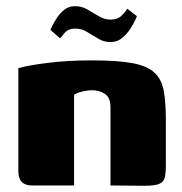

<svg xmlns="http://www.w3.org/2000/svg" viewBox="-20 -596 585 617"><path d="M83 0Q39 0 39 -45V-377Q70 -386 134 -394Q198 -402 275 -402Q358 -402 406 -393Q454 -384 477 -362Q500 -340 506.5 -303Q513 -266 513 -209V-66Q513 -40 509.5 -25.5Q506 -11 491.5 -5Q477 1 445 1L335 0V-252Q335 -282 317.5 -294Q300 -306 275 -306Q266 -306 255 -304Q244 -302 234 -299Q224 -296 218 -291V0ZM337 -461Q316 -460 297 -471Q278 -482 259.5 -493.5Q241 -505 220 -504Q200 -504 188.5 -491Q177 -478 173 -473L142 -500Q142 -501 147.5 -512Q153 -523 162.5 -538Q172 -553 186.5 -564.5Q201 -576 220 -576Q241 -577 260 -566Q279 -555 297.5 -544Q316 -533 335 -533Q358 -533 371 -546Q384 -559 389 -568L420 -544Q420 -544 414.5 -531.5Q409 -519 398.5 -503Q388 -487 372.5 -474Q357 -461 337 -461Z"/></svg>

Font: Genos ExtraBold
Style: Regular
Weight: 800
Designer: Robert E. Leuschke
Foundry: Robert E. Leuschke
Version: Version 1.010